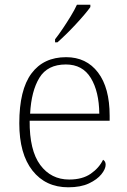

<svg xmlns="http://www.w3.org/2000/svg" viewBox="-20 -786 539 816"><path d="M270 10Q174 10 118 -61Q62 -132 62 -262Q62 -404 113.5 -473.5Q165 -543 261 -543Q347 -543 396.5 -478Q446 -413 446 -294V-273H106Q105 -147 151 -85Q197 -23 274 -23Q330 -23 365.5 -47.5Q401 -72 418 -107Q423 -104 426 -99Q429 -94 429 -86Q429 -68 411 -45.5Q393 -23 358 -6.5Q323 10 270 10ZM402 -303Q401 -397 366 -454.5Q331 -512 260 -512Q182 -512 147.5 -455.5Q113 -399 108 -303ZM214 -619Q229 -638 246.5 -664Q264 -690 280.5 -717Q297 -744 307 -766H364V-756Q355 -743 338 -723Q321 -703 300.5 -681Q280 -659 260 -639.5Q240 -620 224 -606H214Z"/></svg>

Font: Noto Serif Gujarati ExtraLight
Style: Regular
Weight: 250
Version: Version 2.102